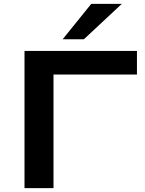

<svg xmlns="http://www.w3.org/2000/svg" viewBox="-20 -967 745 987"><path d="M106 0V-705H684V-584H255V0ZM302 -765 449 -947H606L411 -765Z"/></svg>

Font: Nunito Sans 10pt Expanded
Style: Bold
Weight: 700
Width: 7
Designer: Vernon Adams
Foundry: Vernon Adams
Version: Version 3.101;gftools[0.9.27]